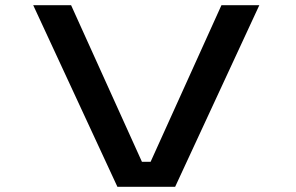

<svg xmlns="http://www.w3.org/2000/svg" viewBox="-20 -720 1140 740"><path d="M432.5 0 108 -700H254L527 -96.5H560.5L833.5 -700H979.5L655 0Z"/></svg>

Font: Trispace Expanded Medium
Style: Regular
Weight: 500
Width: 7
Designer: Tyler Finck
Foundry: Etcetera Type Company
Version: Version 1.210; ttfautohint (v1.8.3)